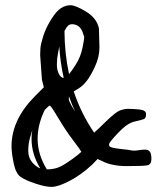

<svg xmlns="http://www.w3.org/2000/svg" viewBox="-20 -690 630 740"><path d="M252 -669.9C239.3 -669.9 227.1 -666.3 215.3 -658.9C203.6 -651.6 190.9 -637 177.2 -615.2C163.6 -593.4 153.4 -572 146.7 -551C140.1 -530 136.4 -514 135.7 -502.9C135.1 -491.9 134.8 -483.4 134.8 -477.5L141.6 -382.8L148.9 -353.5L110.8 -315.4C53.2 -255.9 24.4 -192.7 24.4 -126C24.4 -110 27.1 -88.7 32.5 -62C37.8 -35.3 46.6 -17.6 58.8 -8.8C71 0 90 8.7 115.7 17.3C141.4 26 162.5 30.3 179 30.3C195.4 30.3 218.4 22.6 248 7.3C277.7 -8 307 -29.1 335.9 -56.2L356 -77.1L374.5 -68.8C398.3 -56.2 430.3 -49.8 470.5 -49.8C510.7 -49.8 536.2 -50.8 547.1 -52.7C558 -54.7 563.5 -62.7 563.5 -76.7C563.5 -90.7 561.5 -100.3 557.6 -105.5C553.7 -110.7 547.8 -113.3 539.8 -113.3C531.8 -113.3 523.9 -112.6 516.1 -111.3C508.3 -110 502 -109.4 497.1 -109.4C492.2 -109.4 487.9 -109.9 484.1 -110.8C480.4 -111.8 469.3 -113.3 450.9 -115.2C432.5 -117.2 420.4 -119 414.6 -120.6C408.7 -122.2 404.9 -123.7 403.1 -125C401.3 -126.3 400.4 -129.3 400.4 -134C400.4 -138.8 412.1 -153.5 435.5 -178.2C459 -203 479.9 -217.4 498.3 -221.4C516.7 -225.5 528.7 -228.7 534.4 -231C540.1 -233.2 543 -239.6 543 -250C543 -260.4 534.3 -266.4 516.8 -268.1C499.4 -269.7 485.4 -270.5 474.9 -270.5C464.3 -270.5 453.4 -268.4 442.1 -264.2C430.9 -259.9 413.6 -246.3 390.1 -223.4C366.7 -200.4 350.9 -185.5 342.8 -178.7C309.2 -227.9 283 -280.9 264.2 -337.9C265.8 -338.9 271.8 -342.4 282.2 -348.6C292.6 -354.8 303.1 -364.3 313.5 -377.2C323.9 -390.1 334.8 -408.9 346.2 -433.8C357.6 -458.7 363.3 -482.7 363.3 -505.9L361.3 -580.6C355.8 -606.9 339.4 -628.4 312 -645C284.7 -661.6 264.6 -669.9 252 -669.9ZM256.8 -596.7C275.7 -596.7 289.2 -587.4 297.4 -568.8L304.7 -547.4C304.7 -541.5 302.3 -527.2 297.6 -504.4C292.9 -481.6 284.5 -460.8 272.5 -441.9C260.4 -423 251.6 -410.5 246.1 -404.3C234.7 -457 228.8 -512.5 228.5 -570.8C235 -582.8 240.3 -590.2 244.4 -592.8C248.5 -595.4 252.6 -596.7 256.8 -596.7ZM293.5 -105C289.9 -100.7 278.8 -91.8 260.3 -78.1C241.7 -64.5 225.6 -54.3 211.9 -47.6C198.2 -40.9 181.2 -37.4 160.6 -37.1C136.9 -75.5 125 -115.1 125 -155.8C125 -191.6 134.1 -228.4 152.3 -266.1C161.5 -276.2 168.1 -281.9 172.4 -283.2C177.6 -279 188.9 -262 206.3 -232.4C223.7 -202.8 241.9 -175.6 260.7 -150.9C279.6 -126.1 290.5 -110.8 293.5 -105ZM245.6 -318.8C252.8 -298.7 260.7 -279 269.5 -259.8C266.6 -264.3 261.8 -272.4 255.1 -283.9C248.5 -295.5 245.1 -303.9 245.1 -309.1C245.1 -314.3 245.3 -317.5 245.6 -318.8ZM208.5 -510.7C211.1 -468.8 216.8 -428.4 225.6 -389.6C218.1 -390 211.8 -395.2 206.8 -405.3C201.7 -415.4 199.2 -427.6 199.2 -441.9C199.2 -456.2 200.7 -470.8 203.6 -485.6C206.5 -500.4 208.2 -508.8 208.5 -510.7ZM104.5 -189C102.5 -177.6 101.6 -166.2 101.6 -154.8C101.6 -115.4 112.8 -77.5 135.3 -41C124.8 -44.6 114.5 -52.3 104.2 -64.2C94 -76.1 88.9 -91 88.9 -108.9C88.9 -126.8 91.1 -143.3 95.5 -158.4C99.9 -173.6 102.9 -183.8 104.5 -189Z"/></svg>

Font: Drukaatie burti
Style: Regular
Weight: 400
Version: Version 0.14.4